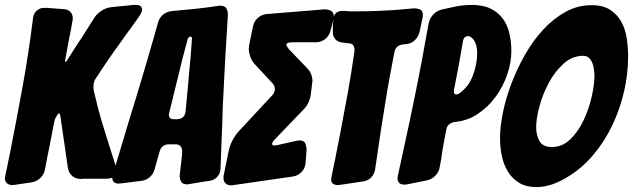

<svg xmlns="http://www.w3.org/2000/svg" viewBox="-65 -758 2575 781"><path d="M-6 -6H-8L-13 -5Q-27 -5 -36 -12Q-45 -19 -45 -33Q-45 -34 -44.5 -37Q-44 -40 -43 -45L-24 -137Q3 -274 27.5 -409Q52 -544 69 -682Q71 -703 84 -714.5Q97 -726 114 -726H125Q139 -725 152.5 -724Q166 -723 179 -722L192 -721Q213 -720 222 -709Q231 -698 231 -685Q231 -677 230 -674L224 -640Q222 -627 220 -619Q218 -611 217 -606L199 -507L205 -508Q219 -531 236 -557Q253 -583 272 -612L319 -686Q330 -703 349 -715Q368 -727 389 -729L468 -737Q471 -738 483 -738Q505 -738 509 -731Q513 -724 513 -719Q513 -707 498 -687L497 -685Q486 -669 474.5 -654Q463 -639 452 -623Q429 -591 402 -553Q375 -515 351 -479L326 -441Q318 -430 316.5 -419.5Q315 -409 315 -403Q315 -400 315.5 -396Q316 -392 317 -387L334 -317Q347 -268 362 -221Q377 -174 392 -126L405 -85Q408 -75 408 -66Q408 -54 400 -42.5Q392 -31 367 -31H273L264 -30Q243 -30 228.5 -42.5Q214 -55 211 -76L208 -96Q206 -113 203 -130.5Q200 -148 198 -166L180 -289Q178 -297 176 -297Q174 -297 169 -292Q160 -279 157 -268Q154 -255 151 -239.5Q148 -224 145 -207Q141 -185 136.5 -163.5Q132 -142 128 -122L118 -69Q114 -48 98.5 -33.5Q83 -19 62 -16Z M705 -9H703L698 -8Q678 -8 672 -18.5Q666 -29 666 -46L675 -123L676 -140Q676 -154 670 -162.5Q664 -171 648 -171H623Q592 -171 584 -141L564 -70Q559 -50 543.5 -37Q528 -24 508 -22L500 -21Q485 -19 471 -17.5Q457 -16 444 -14L425 -12H423L418 -11Q407 -11 399.5 -16.5Q392 -22 392 -34Q392 -37 392 -40.5Q392 -44 394 -48L460 -268Q471 -303 484 -346Q497 -389 511 -435.5Q525 -482 538.5 -529Q552 -576 564 -617L578 -667Q584 -687 599 -699Q614 -711 634 -713L729 -722Q776 -727 822 -734H824L829 -735Q849 -735 855.5 -724.5Q862 -714 862 -697L857 -615Q852 -543 848.5 -468.5Q845 -394 841 -321L839 -251Q838 -217 836 -179L832 -72Q831 -52 818.5 -38.5Q806 -25 786 -22L770 -20Q742 -15 715 -11ZM716 -602Q716 -609 709 -609Q701 -607 699 -601L678 -522L624 -302Q622 -292 622 -292Q622 -273 642 -273H657Q687 -275 690 -306L692 -328Q694 -348 696 -369Q698 -390 700 -412Q702 -438 704.5 -465.5Q707 -493 710 -522Z M1140 -185Q1150 -187 1153 -187Q1172 -187 1177 -174.5Q1182 -162 1182 -147L1178 -95Q1176 -73 1161.5 -58Q1147 -43 1126 -40L884 -5Q881 -4 875 -4Q860 -4 852 -12.5Q844 -21 844 -34Q844 -41 845 -45L865 -143Q869 -164 880.5 -186.5Q892 -209 907 -225L1042 -370Q1053 -381 1053 -395.5Q1053 -410 1042 -421L973 -495Q958 -511 952.5 -529Q947 -547 947 -561Q947 -567 949 -577L964 -650Q968 -671 983.5 -685Q999 -699 1021 -701L1255 -720Q1270 -720 1281.5 -714Q1293 -708 1293 -690Q1293 -687 1291 -677L1279 -632Q1274 -612 1257.5 -599Q1241 -586 1219 -586H1124Q1100 -586 1100 -576Q1100 -570 1111 -557L1187 -478Q1197 -467 1201.5 -453.5Q1206 -440 1206 -430Q1206 -424 1205 -421L1199 -372Q1197 -357 1189.5 -341Q1182 -325 1171 -314L1052 -190Q1042 -180 1042 -173Q1042 -171 1043.5 -168.5Q1045 -166 1052 -166Q1054 -166 1064 -168Z M1318 -6H1316L1311 -5Q1299 -5 1290.5 -10Q1282 -15 1282 -29Q1282 -32 1284 -42L1298 -109Q1303 -136 1308.5 -163Q1314 -190 1319 -216Q1336 -304 1351 -387.5Q1366 -471 1377 -552Q1377 -565 1372.5 -573Q1368 -581 1353 -582L1327 -585Q1310 -587 1299.5 -598Q1289 -609 1289 -627V-657Q1289 -664 1290 -667Q1291 -669 1291 -677Q1292 -714 1331 -714L1344 -713Q1351 -712 1357 -712Q1363 -712 1370 -712H1396Q1433 -712 1468.5 -713.5Q1504 -715 1538 -717L1619 -724Q1634 -724 1644.5 -719Q1655 -714 1655 -697Q1655 -689 1654 -686L1642 -630Q1638 -610 1623.5 -595.5Q1609 -581 1590 -579H1589Q1585 -578 1581 -578Q1577 -578 1572 -577Q1544 -573 1539 -544L1520 -444Q1510 -390 1502.5 -341Q1495 -292 1485 -232L1461 -70Q1458 -50 1445 -36.5Q1432 -23 1412 -20Z M1591 -8Q1588 -7 1580 -7Q1552 -7 1552 -34Q1552 -35 1552.5 -38Q1553 -41 1554 -46L1601 -263Q1609 -301 1618 -345Q1627 -389 1636 -434.5Q1645 -480 1653.5 -525Q1662 -570 1669 -611L1678 -659Q1681 -681 1696 -697.5Q1711 -714 1731 -719L1772 -728Q1813 -738 1855 -738Q1900 -738 1930.5 -723Q1961 -708 1980 -682.5Q1999 -657 2007 -622.5Q2015 -588 2015 -550Q2015 -504 1998 -454.5Q1981 -405 1950.5 -363.5Q1920 -322 1877.5 -294Q1835 -266 1785 -262Q1772 -260 1762.5 -252.5Q1753 -245 1751 -233L1742 -187Q1738 -167 1735 -148.5Q1732 -130 1730 -113L1724 -80Q1721 -59 1706 -43.5Q1691 -28 1670 -24ZM1782 -394V-392L1781 -389Q1781 -383 1782.5 -378.5Q1784 -374 1792 -374Q1799 -374 1803 -378Q1841 -404 1858.5 -451Q1876 -498 1876 -542Q1876 -579 1860 -598Q1857 -603 1850 -607Q1846 -611 1839 -611Q1821 -611 1818 -589L1801 -492Z M2490 -528Q2490 -458 2473.5 -386Q2457 -314 2425.5 -248Q2394 -182 2347.5 -127Q2301 -72 2240 -36Q2176 3 2117 3Q2074 3 2045.5 -15Q2017 -33 2000 -61.5Q1983 -90 1976 -125.5Q1969 -161 1969 -195Q1969 -243 1981 -301.5Q1993 -360 2016 -420Q2039 -480 2071.5 -537Q2104 -594 2145.5 -638.5Q2187 -683 2236 -710Q2285 -737 2341 -737Q2388 -737 2417 -718Q2446 -699 2462.5 -669Q2479 -639 2484.5 -601.5Q2490 -564 2490 -528ZM2180 -160Q2223 -160 2255.5 -192Q2288 -224 2309.5 -270Q2331 -316 2342 -365.5Q2353 -415 2353 -450Q2353 -463 2351 -477Q2349 -491 2344 -503Q2339 -515 2330 -523Q2321 -531 2307 -531Q2263 -531 2227.5 -499Q2192 -467 2167.5 -421.5Q2143 -376 2129.5 -326Q2116 -276 2116 -240Q2116 -208 2129.5 -184Q2143 -160 2180 -160Z"/></svg>

Font: Bangerz 2
Style: Regular
Weight: 400
Designer: vernon adams
Foundry: Vernon Adams
Version: Version 2.10;December 28, 2023;FontCreator 13.0.0.2683 64-bi